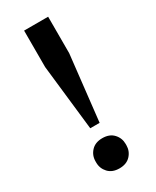

<svg xmlns="http://www.w3.org/2000/svg" viewBox="-185 -751 663 816"><g transform="rotate(-30 146.0 -343.0)"><path d="M146 12Q111 12 91.5 -9Q72 -30 72 -59V-65Q72 -94 91.5 -115Q111 -136 146 -136Q181 -136 200.5 -115Q220 -94 220 -65V-59Q220 -30 200.5 -9Q181 12 146 12ZM87 -519V-698H205V-519L169 -198H123Z"/></g></svg>

Font: IBM Plex Serif Medium
Style: Regular
Weight: 500
Designer: Mike Abbink, Paul van der Laan, Pieter van Rosmalen
Foundry: Bold Monday
Version: Version 2.5